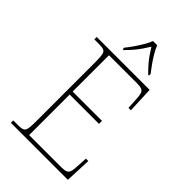

<svg xmlns="http://www.w3.org/2000/svg" viewBox="-272 -1030 1129 1129"><g transform="rotate(45 292.5 -465.5)"><path d="M50 0V-20H93Q118 -20 130 -26Q142 -32 145.5 -51Q149 -70 149 -108V-606Q149 -645 145.5 -663.5Q142 -682 130 -688Q118 -694 93 -694H50V-714H490L497 -551H477L473 -620Q472 -648 467.5 -662.5Q463 -677 450.5 -683Q438 -689 412 -689H177V-387H421V-362H177V-25H446Q472 -25 484.5 -31Q497 -37 501.5 -52Q506 -67 507 -94L511 -163H531L524 0ZM209 -784Q225 -803 243 -829Q261 -855 277 -882Q293 -909 301 -931H336Q344 -909 360 -882Q376 -855 394.5 -829Q413 -803 428 -784V-771H421Q396 -796 378.5 -816Q361 -836 347 -856.5Q333 -877 318 -901Q303 -877 289 -856.5Q275 -836 258 -816Q241 -796 216 -771H209Z"/></g></svg>

Font: Noto Serif Lao Thin
Style: Regular
Weight: 250
Designer: Monotype Design Team
Foundry: Monotype Imaging Inc.
Version: Version 2.003